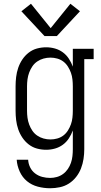

<svg xmlns="http://www.w3.org/2000/svg" viewBox="-20 -790 540 1023"><path d="M247 213Q214 213 181.5 204.5Q149 196 124 175.5Q99 155 85 124Q71 93 69 61H130Q131 82 140.5 101.5Q150 121 167 134Q184 147 205 152.5Q226 158 247 158Q265 158 283 153Q301 148 316 137Q331 126 341.5 110.5Q352 95 358 77.5Q364 60 366 41.5Q368 23 368 5V-95Q360 -73 347 -53Q334 -33 315 -19Q296 -5 273 1.5Q250 8 226 8Q201 8 177 1.5Q153 -5 133 -20.5Q113 -36 99 -57Q85 -78 77 -101.5Q69 -125 66 -150Q63 -175 63 -200V-330Q63 -355 66 -380Q69 -405 77 -428.5Q85 -452 99 -473Q113 -494 133 -509.5Q153 -525 177 -531.5Q201 -538 226 -538Q250 -538 273 -531.5Q296 -525 315 -511Q334 -497 347 -477Q360 -457 368 -435V-530H479V-475H429V5Q429 31 425 57Q421 83 411.5 107.5Q402 132 385.5 153Q369 174 347 188Q325 202 299 207.5Q273 213 247 213ZM249 -47Q267 -47 285 -52Q303 -57 317.5 -68Q332 -79 342 -95Q352 -111 358 -128Q364 -145 366 -163.5Q368 -182 368 -200V-330Q368 -348 366 -366.5Q364 -385 358 -402Q352 -419 342 -435Q332 -451 317.5 -462Q303 -473 285 -478Q267 -483 249 -483Q230 -483 212 -478Q194 -473 178.5 -462.5Q163 -452 152.5 -436.5Q142 -421 135.5 -403.5Q129 -386 126.5 -367.5Q124 -349 124 -330V-200Q124 -181 126.5 -162.5Q129 -144 135.5 -126.5Q142 -109 152.5 -93.5Q163 -78 178.5 -67.5Q194 -57 212 -52Q230 -47 249 -47ZM217 -598 94 -730 145 -770 250 -640 355 -770 406 -730 283 -598Z"/></svg>

Font: Iosevka Slab Light
Style: Regular
Weight: 300
Monospace: yes
Designer: Belleve Invis
Foundry: Belleve Invis
Version: Version 11.1.0; ttfautohint (v1.8.3)